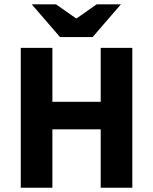

<svg xmlns="http://www.w3.org/2000/svg" viewBox="-20 -875 714 895"><path d="M76.8 0V-651.8H224.2V-400.5H449.4V-651.8H596.8V0H449.4V-272.1H224.2V0ZM259.9 -702.1 128.1 -854.7H241.2L333.8 -789.8H337.8L430.4 -854.7H543.5L411.7 -702.1Z"/></svg>

Font: Source Sans 3
Style: Regular
Weight: 200
Designer: Paul D. Hunt
Foundry: Adobe
Version: Version 3.046;hotconv 1.0.118;makeotfexe 2.5.65603